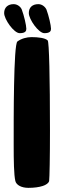

<svg xmlns="http://www.w3.org/2000/svg" viewBox="-31 -895 296 926"><path d="M64 -735C92 -735 96 -746 96 -756C96 -772 85 -820 74 -849C69 -862 53 -875 35 -875C7 -875 -11 -859 -11 -832C-11 -802 36 -735 64 -735ZM183 -735C211 -735 215 -746 215 -756C215 -772 204 -820 193 -849C187 -862 172 -875 154 -875C125 -875 108 -859 108 -832C108 -802 155 -735 183 -735ZM106 11C161 11 201 -2 206 -22C208 -36 210 -139 210 -264C210 -519 206 -693 199 -700C187 -712 153 -716 121 -716C98 -716 72 -709 53 -695C34 -681 35 -317 35 -196C35 -121 36 -52 43 -22C48 -2 73 11 106 11Z"/></svg>

Font: Manosque
Style: Regular
Weight: 400
Designer: Ariel Martín Pérez
Foundry: Ariel Martín Pérez
Version: Version 1.005;hotconv 1.0.109;makeotfexe 2.5.65596